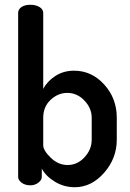

<svg xmlns="http://www.w3.org/2000/svg" viewBox="-20 -776 546 804"><path d="M56 -35V-722Q56 -737 70 -746.5Q84 -756 107 -756Q130 -756 145.5 -746.5Q161 -737 161 -722V-404Q178 -436 212 -458Q246 -480 290 -480Q364 -480 416.5 -422Q469 -364 469 -283V-191Q469 -113 416 -52.5Q363 8 293 8Q248 8 210 -15Q172 -38 155 -70V-35Q155 -22 140.5 -11Q126 0 107 0Q85 0 70.5 -11Q56 -22 56 -35ZM161 -168Q161 -146 192.5 -115.5Q224 -85 263 -85Q304 -85 334 -117.5Q364 -150 364 -191V-283Q364 -323 333.5 -355Q303 -387 262 -387Q223 -387 192 -358Q161 -329 161 -283Z"/></svg>

Font: TerminalDosisSemiBold
Style: Bold
Weight: 600
Designer: EdgarTolentino, PabloImpallari, IginoMarini
Foundry: EdgarTolentino, PabloImpallari, IginoMarini
Version: Version 1.006